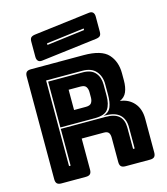

<svg xmlns="http://www.w3.org/2000/svg" viewBox="-136 -1065 1015 1170"><g transform="rotate(-15 371.5 -480.5)"><path d="M405 -620Q458 -620 483.5 -591Q509 -562 509 -516V-446Q509 -391 488 -361Q467 -331 405 -331H187V-620ZM295 -540V-412H370Q396 -412 405 -425.5Q414 -439 414 -459V-493Q414 -513 405 -526.5Q396 -540 370 -540ZM187 -90V-322H470Q527 -322 554 -297.5Q581 -273 581 -224V-90H591V-224Q591 -276 561 -303.5Q531 -331 470 -331H459Q495 -342 507 -371.5Q519 -401 519 -447V-516Q519 -565 491 -597.5Q463 -630 405 -630H177V-90ZM259 0H105Q86 0 77.5 -8.5Q69 -17 69 -36V-684Q69 -703 77.5 -711.5Q86 -720 105 -720H438Q550 -720 592.5 -673.5Q635 -627 635 -553V-507Q635 -465 622.5 -435.5Q610 -406 579 -393Q633 -387 666.5 -349Q700 -311 700 -248V-36Q700 -17 691.5 -8.5Q683 0 664 0H509Q490 0 481.5 -8.5Q473 -17 473 -36V-189Q473 -211 464.5 -221.5Q456 -232 435 -232H295V-36Q295 -17 286.5 -8.5Q278 0 259 0ZM534 -796 185 -753Q168 -751 159.5 -760Q151 -769 151 -786V-882Q151 -901 159.5 -908.5Q168 -916 187 -918L536 -961Q553 -963 561.5 -954Q570 -945 570 -928V-832Q570 -813 561.5 -805.5Q553 -798 534 -796ZM241 -847V-837L480 -867V-877Z"/></g></svg>

Font: Bungee Inline
Style: Regular
Weight: 400
Designer: David Jonathan Ross
Foundry: David Jonathan Ross
Version: Version 1.001;PS 1.0;hotconv 1.0.72;makeotf.lib2.5.5900